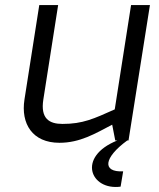

<svg xmlns="http://www.w3.org/2000/svg" viewBox="-20 -551 625 753"><path d="M76 -161C61 -66 107 9 213 9C294 9 353 -27 420 -62L432 0H440C280 64 335 197 453 181L463 121C380 125 386 68 479 0H484L568 -531H494L430 -122C347 -85 305 -65 225 -65C174 -65 138 -85 150 -161L208 -531H134Z"/></svg>

Font: Exo
Style: Regular Italic
Weight: 400
Designer: Natanael Gama
Version: Version 1.00